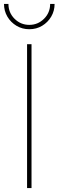

<svg xmlns="http://www.w3.org/2000/svg" viewBox="-29 -951 296 971"><path d="M130.4 -727.5V0H107.9V-727.5ZM119.1 -803.2Q83.5 -803.2 54.4 -820.6Q25.4 -837.9 8.3 -866.9Q-8.8 -896 -8.8 -931.2H13.7Q13.7 -886.7 44.7 -856Q75.7 -825.2 119.1 -825.2Q162.6 -825.2 193.6 -856Q224.6 -886.7 224.6 -931.2H247.1Q247.1 -896 230 -866.9Q212.9 -837.9 184.1 -820.6Q155.3 -803.2 119.1 -803.2Z"/></svg>

Font: Inter 17pt Thin
Style: Regular
Weight: 250
Version: Version 4.001;git-66647c0bb